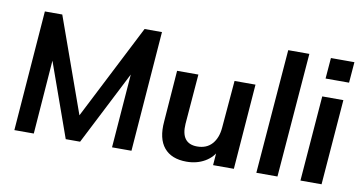

<svg xmlns="http://www.w3.org/2000/svg" viewBox="-73 -924 2111 1119"><g transform="rotate(10 982.5 -364.5)"><path d="M60 0 115 -712H218L437 -99H392L705 -712H808L753 0H638L679 -527L714 -519L449 0H364L179 -519L215 -527L175 0Z M1079 7Q990 7 946 -46Q902 -99 911 -201L934 -505H1060L1036 -209Q1032 -150 1054.5 -120.5Q1077 -91 1125 -91Q1181 -91 1213 -127Q1245 -163 1250 -224L1274 -505H1398L1359 0H1236L1244 -103L1257 -98Q1235 -48 1187.5 -20.5Q1140 7 1079 7Z M1492 0 1551 -736H1676L1617 0Z M1753 0 1793 -505H1918L1878 0ZM1804 -734H1943L1933 -611H1794Z"/></g></svg>

Font: Muli
Style: Bold Italic
Weight: 700
Italic angle: -4.541°
Designer: Vernon Adams
Foundry: Vernon Adams
Version: Version 2.100; ttfautohint (v1.8.1.43-b0c9)